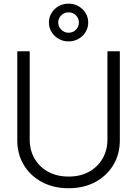

<svg xmlns="http://www.w3.org/2000/svg" viewBox="-20 -1004 739 1035"><path d="M349.6 10.7Q268.1 10.7 205.6 -22.9Q143.1 -56.6 108.2 -115Q73.2 -173.3 73.2 -247.6V-727.5H140.1V-252.4Q140.1 -194.3 166.3 -149.2Q192.4 -104 239.5 -78.1Q286.6 -52.2 349.6 -52.2Q413.1 -52.2 460 -78.1Q506.8 -104 533 -149.2Q559.1 -194.3 559.1 -252.4V-727.5H626V-247.6Q626 -173.3 591.1 -115Q556.2 -56.6 493.9 -22.9Q431.6 10.7 349.6 10.7ZM349.6 -780.8Q320.3 -780.8 296.4 -794.4Q272.5 -808.1 258.1 -831.3Q243.7 -854.5 243.7 -882.8Q243.7 -910.6 257.8 -933.8Q272 -957 296.1 -970.7Q320.3 -984.4 349.6 -984.4Q378.9 -984.4 403.1 -970.7Q427.2 -957 441.4 -933.8Q455.6 -910.6 455.6 -882.3Q455.6 -854.5 441.4 -831.3Q427.2 -808.1 403.1 -794.4Q378.9 -780.8 349.6 -780.8ZM349.6 -827.6Q373 -827.6 389.2 -843.8Q405.3 -859.9 405.3 -882.8Q405.3 -905.8 389.2 -921.6Q373 -937.5 349.6 -937.5Q326.7 -937.5 310.3 -921.6Q293.9 -905.8 293.9 -882.8Q293.9 -859.9 310.1 -843.8Q326.2 -827.6 349.6 -827.6Z"/></svg>

Font: Inter 28pt Light
Style: Regular
Weight: 300
Designer: Rasmus Andersson
Foundry: rsms
Version: Version 4.001;git-66647c0bb